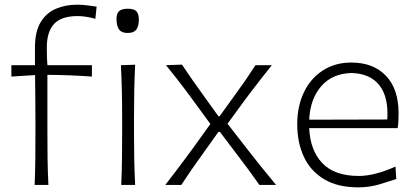

<svg xmlns="http://www.w3.org/2000/svg" viewBox="-20 -785 1764 815"><path d="M127 0Q129.4 -57.1 129.9 -110.1Q130.4 -163.1 130.4 -226.1V-276.9Q130.4 -319.8 129.9 -366.2Q129.4 -412.6 128.9 -466.3L28.3 -460V-508.3H128.4V-583Q128.4 -651.4 152.8 -691.2Q177.2 -731 217.8 -748Q258.3 -765.1 307.1 -765.1Q327.1 -765.1 351.1 -762.2Q375 -759.3 390.1 -756.8L384.8 -705.1Q369.1 -710 348.1 -713.4Q327.1 -716.8 309.6 -716.8Q240.2 -716.8 209.5 -683.3Q178.7 -649.9 178.7 -583Q178.7 -563.5 179.4 -540.8Q180.2 -518.1 181.6 -508.3H370.1V-460Q273.4 -466.8 181.2 -467.3V-226.1Q181.2 -163.1 181.9 -110.1Q182.6 -57.1 185.5 0Z M494.6 0Q497.1 -57.1 497.8 -110.1Q498.5 -163.1 498.5 -226.1V-277.3Q498.5 -342.3 497.3 -396.7Q496.1 -451.2 493.2 -508.3L553.7 -510.3Q550.8 -452.6 549.8 -397.7Q548.8 -342.8 548.8 -277.3V-226.1Q548.8 -163.1 549.8 -110.1Q550.8 -57.1 553.7 0ZM521.5 -645Q496.6 -645 485.6 -659.4Q474.6 -673.8 474.6 -705.6Q474.6 -728.5 486.1 -738.3Q497.6 -748 522.9 -748Q547.9 -748 558.6 -737.5Q569.3 -727.1 569.3 -702.1Q569.3 -672.9 558.3 -658.9Q547.4 -645 521.5 -645Z M681.6 0Q708 -34.2 727.1 -59.3Q746.1 -84.5 762.7 -106.7Q779.3 -128.9 797.9 -154.3L873 -258.8L801.3 -356.9Q782.2 -382.8 765.4 -405.3Q748.5 -427.7 729.5 -452.1Q710.4 -476.6 684.6 -508.3L752.4 -510.7Q778.3 -472.2 799.3 -442.1Q820.3 -412.1 844.7 -378.4L907.2 -291.5H912.1L975.6 -379.4Q1000 -412.6 1020.3 -442.1Q1040.5 -471.7 1064.5 -508.3H1133.8Q1107.4 -475.1 1089.1 -451.7Q1070.8 -428.2 1054.9 -407.5Q1039.1 -386.7 1020 -361.3L945.8 -259.8L1027.8 -154.3Q1056.2 -117.2 1083.7 -83.3Q1111.3 -49.3 1151.9 0H1081.1Q1056.6 -34.7 1035.2 -64Q1013.7 -93.3 986.3 -128.9L913.6 -225.1H907.2L841.3 -132.8Q814.9 -96.2 794.2 -66.4Q773.4 -36.6 749.5 0Z M1500.5 10.3Q1413.1 10.3 1355.5 -24.4Q1297.9 -59.1 1269.8 -119.6Q1241.7 -180.2 1241.7 -257.8Q1241.7 -334 1270 -393.1Q1298.3 -452.1 1350.1 -485.8Q1401.9 -519.5 1471.7 -519.5Q1564.5 -519.5 1618.2 -463.4Q1671.9 -407.2 1671.9 -304.2Q1671.9 -286.1 1671.1 -271Q1670.4 -255.9 1668 -241.2H1292.5Q1296.4 -147.5 1347.9 -92.8Q1399.4 -38.1 1503.9 -38.1Q1536.6 -38.1 1577.1 -48.6Q1617.7 -59.1 1658.7 -78.1L1662.1 -24.9Q1632.3 -15.1 1590.1 -2.4Q1547.9 10.3 1500.5 10.3ZM1624 -277.8Q1629.9 -372.6 1590.8 -422.6Q1551.8 -472.7 1472.7 -475.1Q1390.1 -473.1 1343.3 -418.7Q1296.4 -364.3 1292.5 -276.9Z"/></svg>

Font: Pinar-FD Light
Style: Regular
Weight: 300
Designer: Amin Abedi
Version: Version 2.000